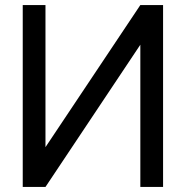

<svg xmlns="http://www.w3.org/2000/svg" viewBox="-20 -740 736 760"><path d="M625.5 0V-720H535.5L160 -157.5V-720H70V0H160L535.5 -563V0Z"/></svg>

Font: Hauora Medium
Style: Regular
Weight: 500
Designer: Wayne Shih
Foundry: WCYS
Version: Version 1.001;hotconv 1.0.109;makeotfexe 2.5.65596